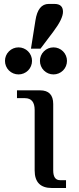

<svg xmlns="http://www.w3.org/2000/svg" viewBox="-20 -940 395 960"><path d="M310.1 0H239.3Q153.3 0 153.3 -87.9V-390.1Q153.3 -449.2 104.5 -449.2H64.9V-488.3H180.2Q246.1 -488.3 246.1 -419.9V-87.9Q246.1 -39.1 280.3 -39.1H310.1ZM247.6 -567.9Q233.9 -567.9 221.4 -573Q209 -578.1 199.5 -587.6Q189.9 -597.2 184.8 -609.6Q179.7 -622.1 179.7 -635.7Q179.7 -648.9 184.8 -661.4Q189.9 -673.8 199.5 -683.3Q209 -692.9 221.4 -698Q233.9 -703.1 247.6 -703.1Q260.7 -703.1 273.2 -698Q285.6 -692.9 295.2 -683.3Q304.7 -673.8 309.8 -661.4Q314.9 -648.9 314.9 -635.7Q314.9 -622.1 309.8 -609.6Q304.7 -597.2 295.2 -587.6Q285.6 -578.1 273.2 -573Q260.7 -567.9 247.6 -567.9ZM72.8 -567.9Q59.1 -567.9 46.6 -573Q34.2 -578.1 24.7 -587.6Q15.1 -597.2 10 -609.6Q4.9 -622.1 4.9 -635.7Q4.9 -648.9 10 -661.4Q15.1 -673.8 24.7 -683.3Q34.2 -692.9 46.6 -698Q59.1 -703.1 72.8 -703.1Q85.9 -703.1 98.4 -698Q110.8 -692.9 120.4 -683.3Q129.9 -673.8 135 -661.4Q140.1 -648.9 140.1 -635.7Q140.1 -622.1 135 -609.6Q129.9 -597.2 120.4 -587.6Q110.8 -578.1 98.4 -573Q85.9 -567.9 72.8 -567.9ZM134.8 -696.8 157.2 -837.9Q169.9 -920.4 223.6 -920.4H251.5Q273.9 -920.4 284.4 -910.4Q294.9 -900.4 294.9 -881.3Q294.9 -845.7 246.6 -781.7L182.6 -696.8Z"/></svg>

Font: Munson
Style: Regular
Weight: 400
Designer: Paul James MIller
Foundry: High-Logic / Made with FontCreator
Version: Version 2.10;May 5, 2019;FontCreator 11.5.0.2430 64-bit